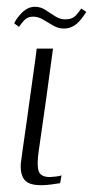

<svg xmlns="http://www.w3.org/2000/svg" viewBox="-20 -542 274 565"><path d="M136 -399Q126 -323 115.5 -248.5Q105 -174 94 -98Q88 -58 93.5 -39.5Q99 -21 127 -21Q132 -21 144.5 -22.5Q157 -24 161 -26L157 -3Q152 -2 133.5 0.5Q115 3 102 3Q79 3 66.5 -2.5Q54 -8 48.5 -18Q43 -28 41.5 -41.5Q40 -55 42.5 -70.5Q45 -86 47 -104Q52 -139 57.5 -177Q63 -215 68 -253Q73 -291 78.5 -328Q84 -365 88 -399Q100 -399 112.5 -399Q125 -399 136 -399ZM168 -458Q152 -458 137 -466.5Q122 -475 107.5 -484Q93 -493 77 -493Q61 -493 51 -482Q41 -471 36 -463L22 -473Q23 -477 28 -484.5Q33 -492 41 -501Q49 -510 59.5 -516Q70 -522 83 -522Q100 -522 114 -512.5Q128 -503 142.5 -494Q157 -485 172 -485Q193 -485 204 -497.5Q215 -510 219 -517L234 -507Q232 -504 226.5 -496Q221 -488 213 -479Q205 -470 193.5 -464Q182 -458 168 -458Z"/></svg>

Font: Genos Light
Style: Italic
Weight: 300
Italic angle: -8°
Designer: Robert E. Leuschke
Foundry: Robert E. Leuschke
Version: Version 1.010